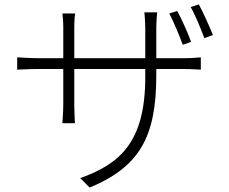

<svg xmlns="http://www.w3.org/2000/svg" viewBox="-20 -804 1040 871"><path d="M847 -614C832 -655 803 -720 784 -754L748 -743C767 -706 794 -643 809 -601ZM689 -540V-673C689 -711 693 -744 693 -748H635C635 -744 639 -711 639 -673V-540H317V-682C317 -713 320 -739 321 -743H263C264 -739 267 -710 267 -681V-540H153C116 -540 62 -544 58 -544V-488C63 -488 114 -491 153 -491H267V-327C267 -293 263 -249 263 -245H320C320 -249 317 -295 317 -327V-491H639V-454C639 -154 519 -59 344 4L387 47C611 -47 689 -180 689 -461V-491H811C850 -491 887 -488 891 -488V-544C886 -543 850 -540 811 -540ZM845 -772C866 -736 890 -676 907 -631L946 -645C929 -687 901 -749 882 -784Z"/></svg>

Font: Noto Sans CJK Light
Style: Regular
Weight: 300
Designer: Ryoko NISHIZUKA (kana & ideographs); Paul D. Hunt (Latin, Greek & Cyrillic); Wenlong ZHANG (bopomofo); Sandoll Communica
Foundry: Adobe Systems Incorporated
Version: Version 1.000;PS 1;hotconv 1.0.78;makeotf.lib2.5.61930